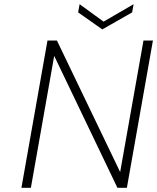

<svg xmlns="http://www.w3.org/2000/svg" viewBox="-20 -894 748 914"><path d="M609 -835 467 -754 352 -835 359 -874 473 -791 616 -874ZM584 0H539L238 -628L127 0H82L206 -701H251L552 -75L663 -701H708Z"/></svg>

Font: Fz Poppins ExtLt
Style: Italic
Weight: 200
Italic angle: -10°
Designer: Ninad Kale (Devanagari), Jonny Pinhorn (Latin)
Foundry: Indian Type Foundry
Version: Vit hóa bi Vntype.Com & FontZin.Com